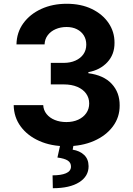

<svg xmlns="http://www.w3.org/2000/svg" viewBox="-20 -757 699 1007"><path d="M327.8 9.9Q248.2 9.9 186.3 -17.6Q124.3 -45.1 88.6 -93.6Q52.9 -142 51.8 -205.6H206.7Q208.1 -179 224.3 -158.9Q240.4 -138.8 267.4 -127.8Q294.4 -116.8 328.1 -116.8Q363.3 -116.8 390.3 -129.3Q417.3 -141.7 432.5 -163.7Q447.8 -185.7 447.8 -214.5Q447.8 -243.6 431.6 -266.2Q415.5 -288.7 385.5 -301.5Q355.5 -314.3 314.3 -314.3H246.4V-427.2H314.3Q349.1 -427.2 375.9 -439.3Q402.7 -451.3 417.6 -472.8Q432.5 -494.3 432.5 -523.1Q432.5 -550.4 419.6 -571.2Q406.6 -592 383.3 -603.7Q360.1 -615.4 329.2 -615.4Q297.9 -615.4 272 -604.2Q246.1 -593 230.5 -572.4Q214.8 -551.8 213.8 -524.1H66.4Q67.5 -587 102.3 -634.9Q137.1 -682.9 196.2 -710Q255.3 -737.2 329.9 -737.2Q405.2 -737.2 461.6 -709.9Q518.1 -682.5 549.5 -636.2Q581 -589.8 580.6 -532.3Q581 -471.2 542.8 -430.4Q504.6 -389.6 443.5 -378.6V-372.9Q523.8 -362.6 565.9 -317.3Q608 -272 607.6 -204.2Q608 -142 571.9 -93.8Q535.9 -45.5 472.7 -17.8Q409.4 9.9 327.8 9.9ZM297.2 -2.8H366.8L361.2 28.1Q397.7 33.7 421 55.4Q444.2 77.1 444.6 114.3Q445 167.3 395.6 198.7Q346.2 230.1 257.1 230.1L255.7 162.6Q300.4 162.6 325.8 151.8Q351.2 141 352.3 118.3Q353 96.6 335.6 85.2Q318.2 73.9 281.2 69.2Z"/></svg>

Font: InterMG
Style: Bold
Weight: 700
Designer: Rasmus Andersson
Foundry: rsms
Version: Version 3.019;December 26, 2023;FontCreator 15.0.0.2955 64-b